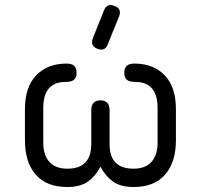

<svg xmlns="http://www.w3.org/2000/svg" viewBox="-20 -750 806 770"><path d="M370 -554.5Q340.5 -566.5 352.5 -597L397 -708.5Q409.5 -739 439.5 -726Q469.5 -715 457.5 -684L412 -572Q401.5 -542.5 370 -554.5ZM80 -188V-312Q80 -401 125.2 -448Q170.5 -495 246.5 -495Q268.5 -495 277.8 -485.8Q287 -476.5 287 -458Q287 -439.5 277.2 -430.5Q267.5 -421.5 243.5 -421.5Q213.5 -421.5 193.5 -410Q173.5 -398.5 163.5 -375.2Q153.5 -352 153.5 -317V-178Q153.5 -128 178 -100.8Q202.5 -73.5 250 -73.5Q346 -73.5 346 -172V-307.5Q346 -347.5 383 -347.5Q419.5 -347.5 419.5 -307.5V-172Q419.5 -73.5 515.5 -73.5Q563 -73.5 587.5 -100.8Q612 -128 612 -178V-317Q612 -352 602 -375.2Q592 -398.5 572 -410Q552 -421.5 522.5 -421.5Q498 -421.5 488.2 -430.5Q478.5 -439.5 478.5 -458Q478.5 -476.5 488 -485.8Q497.5 -495 519 -495Q595.5 -495 640.5 -448Q685.5 -401 685.5 -312V-188Q685.5 -99.5 642.2 -49.8Q599 0 515.5 0Q463.5 0 433 -22Q402.5 -44 383 -81.5Q363 -43 332.2 -21.5Q301.5 0 250 0Q166.5 0 123.2 -49.8Q80 -99.5 80 -188Z"/></svg>

Font: Jura Light SemiBold
Style: Regular
Weight: 600
Version: Version 5.106